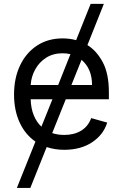

<svg xmlns="http://www.w3.org/2000/svg" viewBox="-20 -747 622 972"><path d="M505.7 -727.3 422.6 -518.8Q469.1 -490.1 500.2 -432.2Q531.2 -374.3 531.2 -279.8V-244.3H312.9L244.3 -73.2Q272.4 -63.9 305.4 -63.9Q354.8 -63.9 390.3 -85.2Q425.8 -106.5 441.8 -149.1L522.7 -126.4Q503.6 -64.6 446 -26.6Q388.5 11.4 305.4 11.4Q257.5 11.4 216.3 -2.5L133.5 204.5H65.3L159.4 -30.2Q107.6 -65.7 79.4 -127.1Q51.1 -188.6 51.1 -268.5Q51.1 -352.3 81.9 -416.4Q112.6 -480.5 167.8 -516.5Q223 -552.6 296.9 -552.6Q332.7 -552.6 365.4 -543.7L438.9 -727.3ZM274.5 -316.8 336.6 -472.7Q317.8 -477.3 296.9 -477.3Q248.9 -477.3 213.8 -454.9Q178.6 -432.5 158.4 -395.8Q138.1 -359 135.3 -316.8ZM245.4 -244.3H135.3Q136.7 -198.2 150.9 -163.4Q165.1 -128.6 189.6 -105.8ZM392.8 -444.2 341.6 -316.8H446Q446 -398.8 392.8 -444.2Z"/></svg>

Font: Inter Alia
Style: Regular
Weight: 400
Designer: Rasmus Andersson (Latin, Greek, Cyrillic etc.) and Evan from Shavian.info (Shavian, old style figures)
Foundry: Shavian.info
Version: Version 0.001;git-37ab20767